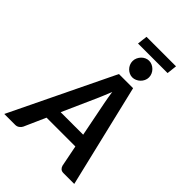

<svg xmlns="http://www.w3.org/2000/svg" viewBox="-330 -1148 1270 1270"><g transform="rotate(45 305.0 -513.0)"><path d="M0 0ZM614.5 0 442 -723H309.5L-40 0H62C72.7 0 82.1 -3 90.2 -9C98.4 -15 104.3 -21.8 108 -29.5L175 -180.5H444.5L474.5 -29.5C477.2 -20.8 481.6 -13.8 487.8 -8.2C493.9 -2.8 502.7 0 514 0ZM215.5 -272 325.5 -519C330.2 -530.3 335.8 -543.6 342.2 -558.8C348.8 -573.9 355.3 -590.3 362 -608C364.7 -590.3 367.2 -574 369.8 -559C372.2 -544 374.7 -530.8 377 -519.5L426 -272ZM264.5 -1026 256 -955H532.5L540.5 -1026ZM466 -847.5C466 -858.5 463.8 -868.8 459.5 -878.2C455.2 -887.8 449.4 -896.1 442.2 -903.2C435.1 -910.4 426.8 -916.1 417.5 -920.2C408.2 -924.4 398.5 -926.5 388.5 -926.5C378.8 -926.5 369.4 -924.4 360.2 -920.2C351.1 -916.1 343 -910.3 336 -903C329 -895.7 323.3 -887.2 319 -877.8C314.7 -868.2 312.5 -858.2 312.5 -847.5C312.5 -836.8 314.6 -826.8 318.8 -817.2C322.9 -807.8 328.5 -799.5 335.5 -792.5C342.5 -785.5 350.5 -779.9 359.5 -775.8C368.5 -771.6 377.8 -769.5 387.5 -769.5C397.5 -769.5 407.2 -771.6 416.5 -775.8C425.8 -779.9 434.2 -785.5 441.5 -792.5C448.8 -799.5 454.8 -807.8 459.2 -817.2C463.8 -826.8 466 -836.8 466 -847.5Z"/></g></svg>

Font: Lato
Style: Bold Italic
Weight: 700
Italic angle: -7°
Designer: Lukasz Dziedzic
Foundry: tyPoland Lukasz Dziedzic
Version: Version 2.007; 2014-02-27